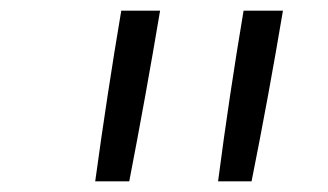

<svg xmlns="http://www.w3.org/2000/svg" viewBox="-20 -792 616 361"><path d="M390 -451H453Q485 -611 512 -772H438Q411 -612 390 -451ZM159 -451H223Q254 -611 281 -772H208Q181 -612 159 -451Z"/></svg>

Font: Iosevka Sparkle Light
Style: Italic
Weight: 300
Italic angle: -9°
Designer: Belleve Invis
Foundry: Belleve Invis
Version: Version 4.5.0; ttfautohint (v1.8.3)